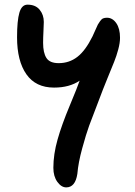

<svg xmlns="http://www.w3.org/2000/svg" viewBox="-20 -582 579 824"><path d="M264.2 222.2Q243.2 222.2 226.1 198.5Q209 174.8 209 138.2Q209 80.1 227.1 16.6Q245.1 -46.9 279.1 -128.2Q313 -209.5 321.8 -235.8Q278.3 -206.1 211.9 -206.1Q133.3 -206.1 93.3 -263.2Q53.2 -320.3 53.2 -421.9Q53.2 -493.2 63.2 -527.6Q73.2 -562 98.1 -562Q132.3 -562 150.1 -540.3Q168 -518.6 168 -487.8Q168 -477.1 166.5 -448.2Q165 -419.4 165 -397.9Q165 -355.5 179.2 -333.3Q193.4 -311 231.9 -311Q277.3 -311 312 -337.9Q346.7 -364.7 377 -425.8Q381.3 -434.6 389.2 -452.9Q397 -471.2 400.1 -476.8Q403.3 -482.4 409.7 -491.5Q416 -500.5 422.9 -503.2Q429.7 -505.9 439 -505.9Q462.9 -505.9 479 -482.7Q495.1 -459.5 495.1 -419.9Q495.1 -397.9 487.5 -369.9Q480 -341.8 470 -316.9Q460 -292 440.2 -243.7Q420.4 -195.3 405.8 -155.8Q375.5 -77.6 362.5 -42.2Q349.6 -6.8 332.8 54.7Q315.9 116.2 312 164.1Q303.2 222.2 264.2 222.2Z"/></svg>

Font: Shantell Sans Irregular Bouncy
Style: Regular
Weight: 500
Designer: Stephen Nixon, Anya Danilova, Shantell Martin
Foundry: Arrow Type
Version: Version 1.006;[9816181b4]